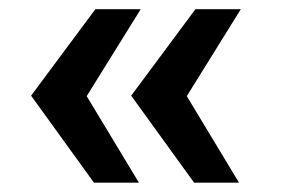

<svg xmlns="http://www.w3.org/2000/svg" viewBox="-20 -470 615 413"><path d="M494.1 -77.1 381.8 -263.2 498 -450.2H400.4L262.2 -264.2L397.5 -77.1ZM278.8 -77.1 166.5 -263.2 282.7 -450.2H185.1L46.9 -264.2L182.1 -77.1Z"/></svg>

Font: Ride
Style: Bold
Weight: 700
Version: Version 3.000